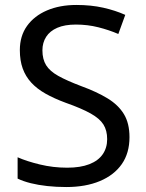

<svg xmlns="http://www.w3.org/2000/svg" viewBox="-20 -744 589 774"><path d="M502 -191Q502 -127 471 -82.5Q440 -38 382.5 -14Q325 10 247 10Q207 10 170.5 6Q134 2 104 -5.5Q74 -13 51 -24V-110Q87 -94 140.5 -81Q194 -68 251 -68Q304 -68 340 -82Q376 -96 394 -122Q412 -148 412 -183Q412 -218 397 -242Q382 -266 345.5 -286.5Q309 -307 244 -330Q198 -347 163.5 -366.5Q129 -386 106 -411Q83 -436 71.5 -468Q60 -500 60 -542Q60 -599 89 -639.5Q118 -680 169.5 -702Q221 -724 288 -724Q347 -724 396 -713Q445 -702 485 -684L457 -607Q420 -623 376.5 -634Q333 -645 286 -645Q241 -645 211 -632Q181 -619 166 -595.5Q151 -572 151 -541Q151 -505 166 -481Q181 -457 215 -438Q249 -419 307 -397Q370 -374 413.5 -347.5Q457 -321 479.5 -284Q502 -247 502 -191Z"/></svg>

Font: lguzrati05
Style: Book
Weight: 400
Designer: Jelle Bosma - Monotype Design Team, Universal Thirst
Foundry: Monotype Imaging Inc.
Version: Version 2.106